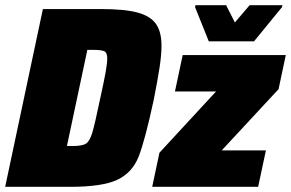

<svg xmlns="http://www.w3.org/2000/svg" viewBox="-28 -723 1126 743"><path d="M138 -688H362Q454 -688 504 -674.5Q554 -661 575.5 -630.5Q597 -600 597 -546Q597 -511 589.5 -462Q582 -413 567 -337Q533 -179 508.5 -117Q484 -55 426.5 -27.5Q369 0 242 0H-8ZM360 -343Q375 -411 381 -445Q387 -479 387 -497Q387 -519 376 -524.5Q365 -530 333 -530H310L231 -158H254Q290 -158 304.5 -167Q319 -176 329 -209Q339 -242 360 -343ZM561 0 589 -132 808 -369H649L679 -510H1078L1050 -378L830 -141H1001L971 0ZM780 -563 727 -695 728 -703H847L881 -636L938 -703H1065L1063 -695L955 -563Z"/></svg>

Font: Saira Semi Condensed Black
Style: Italic
Weight: 900
Width: 4
Italic angle: -12°
Designer: Hector Gatti with collaboration of the Omnibus-Type team
Foundry: Omnibus-Type
Version: Version 1.001; ttfautohint (v1.8)